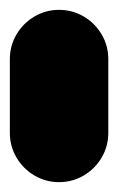

<svg xmlns="http://www.w3.org/2000/svg" viewBox="-20 -370 240 390"><path d="M0 -100H200V-250H0ZM100 -200Q73 -200 50 -186.5Q27 -173 13.5 -150Q0 -127 0 -100Q0 -73 13.5 -50Q27 -27 50 -13.5Q73 0 100 0Q127 0 150 -13.5Q173 -27 186.5 -50Q200 -73 200 -100Q200 -127 186.5 -150Q173 -173 150 -186.5Q127 -200 100 -200ZM100 -350Q73 -350 50 -336.5Q27 -323 13.5 -300Q0 -277 0 -250Q0 -223 13.5 -200Q27 -177 50 -163.5Q73 -150 100 -150Q127 -150 150 -163.5Q173 -177 186.5 -200Q200 -223 200 -250Q200 -277 186.5 -300Q173 -323 150 -336.5Q127 -350 100 -350Z"/></svg>

Font: Wavefont ExtraBold
Style: Regular
Weight: 800
Monospace: yes
Version: Version 3.005;gftools[0.9.33]